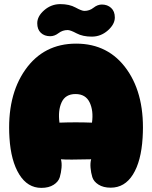

<svg xmlns="http://www.w3.org/2000/svg" viewBox="-20 -911 739 933"><path d="M181 2Q217 2 240.5 -13Q264 -28 270.5 -50Q277 -72 279 -96Q281 -120 276 -137Q309 -134 423 -137Q418 -120 420 -96Q422 -72 428.5 -50.5Q435 -29 458.5 -14Q482 1 518 1Q586 1 626 -63Q666 -127 673 -241Q686 -446 597 -572.5Q508 -699 350 -699Q192 -699 102.5 -571.5Q13 -444 26 -241Q33 -129 73.5 -63.5Q114 2 181 2ZM269 -315Q261 -374 279.5 -414Q298 -454 347 -454Q396 -454 415.5 -413.5Q435 -373 427 -315Q348 -318 269 -315ZM224 -735Q245 -735 264.5 -750Q284 -765 309 -765Q322 -765 352 -749Q382 -733 426 -733Q470 -733 504 -763Q538 -793 538 -826Q538 -856 520 -872.5Q502 -889 475 -889Q454 -889 434.5 -873.5Q415 -858 390 -858Q377 -858 347 -874.5Q317 -891 273 -891Q229 -891 195 -861.5Q161 -832 161 -798Q161 -768 178.5 -751.5Q196 -735 224 -735Z"/></svg>

Font: Cherry Bomb
Style: Regular
Weight: 400
Designer: satsuyako
Foundry: satsuyako
Version: Version 4.0